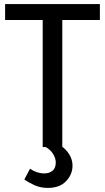

<svg xmlns="http://www.w3.org/2000/svg" viewBox="-20 -720 514 940"><path d="M189 0V-622H5V-700H469V-622H285V0ZM214 200Q178 200 148.5 186.5Q119 173 99 159L127 106Q160 129 197 129Q220 129 236.5 116.5Q253 104 253 75Q253 55 239.5 33Q226 11 197 -4L213 -37Q275 -17 305 17Q335 51 335 91Q335 134 303.5 167Q272 200 214 200Z"/></svg>

Font: Orienta
Style: Regular
Weight: 400
Designer: Eduardo Rodriguez Tunni
Foundry: Eduardo Rodriguez Tunni
Version: Version 1.002; ttfautohint (v1.8.4.7-5d5b);gftools[0.9.23]